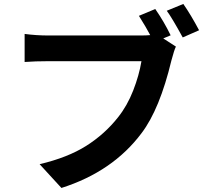

<svg xmlns="http://www.w3.org/2000/svg" viewBox="-20 -888 1040 963"><path d="M835.9 -710.9 798.8 -695.3 862.3 -654.3Q853.5 -636.7 839.8 -585Q781.2 -340.8 690.4 -220.7Q545.9 -27.3 288.1 54.7L178.7 -64.5Q319.3 -97.7 412.1 -156.2Q504.9 -214.8 571.3 -298.8Q618.2 -357.4 647.9 -433.6Q677.7 -509.8 689.5 -581.1H222.7Q156.2 -581.1 103.5 -577.1V-717.8Q162.1 -710 222.7 -710H685.5Q715.8 -710 733.4 -711.9Q715.8 -746.1 676.8 -808.6L758.8 -842.8Q802.7 -779.3 835.9 -710.9ZM816.4 -834 899.4 -868.2Q937.5 -813.5 978.5 -736.3L896.5 -700.2Q840.8 -801.8 816.4 -834Z"/></svg>

Font: Gen Shin Gothic Bold
Style: Bold
Weight: 700
Designer: [Source Han Sans]
Ryoko NISHIZUKA  (kana & ideographs); Paul D. Hunt (Latin, Greek & Cyrillic); Wenlong ZHANG  (bopomofo
Version: Version 1.002.20150607